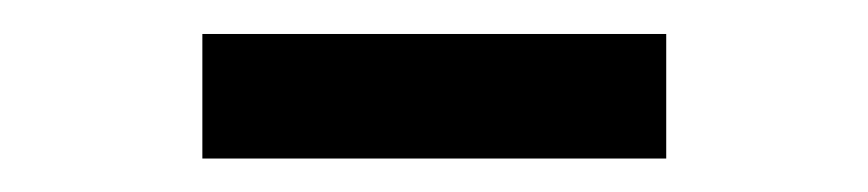

<svg xmlns="http://www.w3.org/2000/svg" viewBox="-20 -750 511 113"><path d="M372.1 -730V-656.7H99.1V-730Z"/></svg>

Font: Inter Cardless
Style: Regular
Weight: 400
Designer: Rasmus Andersson
Foundry: rsms
Version: Version 4.001;git-9221beed3